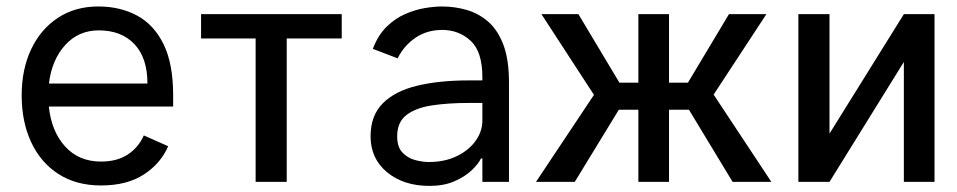

<svg xmlns="http://www.w3.org/2000/svg" viewBox="-20 -573 3017 605"><path d="M298.3 11.4Q220.2 11.4 164.2 -24.7Q108.3 -60.7 78.3 -124.8Q48.3 -188.9 48.3 -272.7Q48.3 -354.4 78.1 -417.6Q108 -480.8 162.3 -516.7Q216.6 -552.6 289.8 -552.6Q358 -552.6 411.2 -524.3Q464.5 -496.1 495 -434.5Q525.6 -372.9 525.6 -272.7V-237.2H133.9Q142 -159.1 185.2 -111.5Q228.3 -63.9 298.3 -63.9Q348.4 -63.9 382.3 -85.9Q416.2 -108 433.2 -146.3L509.9 -112.2Q486.5 -57.9 433.4 -23.3Q380.3 11.4 298.3 11.4ZM291.2 -477.3Q227.3 -477.3 185.2 -430.8Q143.1 -384.2 134.2 -309.7H444.6Q444.6 -390.6 403.6 -433.9Q362.6 -477.3 291.2 -477.3Z M1056.8 -528.4V-451.7H883.5V0H785.5V-451.7H613.6V-528.4Z M1500 0V-73.9H1495.7Q1487.2 -56.1 1465.7 -35.9Q1444.2 -15.6 1411 -1.4Q1377.8 12.8 1333.8 12.8Q1251.8 12.8 1199.8 -30.2Q1147.7 -73.2 1147.7 -143.5Q1147.7 -208.8 1186.1 -247.3Q1224.4 -285.9 1293.7 -302.7Q1362.9 -319.6 1456 -319.6H1500V-329.5Q1500 -410.5 1462.9 -444.6Q1425.8 -478.7 1373.6 -478.7Q1325.6 -478.7 1289.4 -454.2Q1253.2 -429.7 1233 -389.2L1154.8 -419Q1171.2 -462.4 1198.3 -488.8Q1225.5 -515.3 1257.1 -528.9Q1288.7 -542.6 1319.1 -547.6Q1349.4 -552.6 1372.2 -552.6Q1413.4 -552.6 1451.2 -541.5Q1489 -530.5 1519 -504.1Q1549 -477.6 1566.4 -431.3Q1583.8 -384.9 1583.8 -313.9V0ZM1500 -248.6H1456Q1392 -248.6 1341.3 -240.9Q1290.5 -233.3 1261 -210.8Q1231.5 -188.2 1231.5 -143.5Q1231.5 -109.4 1248.4 -92Q1265.3 -74.6 1288.5 -68.5Q1311.8 -62.5 1331 -62.5Q1381.4 -62.5 1419.4 -81Q1457.4 -99.4 1478.7 -129.3Q1500 -159.1 1500 -193.2Z M2288.4 0 2150.9 -227.3H2088.1V0H1991.5V-227.3H1930L1791.2 0H1669L1851.6 -274.1L1686.1 -528.4H1802.6L1931.8 -312.5H1991.5V-528.4H2088.1V-312.5H2147.7L2277 -528.4H2394.9L2228.7 -274.9L2410.5 0Z M2593.8 -152 2828.1 -528.4H2924.7V0H2828.1V-377.8L2593.8 0H2495.7V-528.4H2593.8Z"/></svg>

Font: Interface
Style: Regular
Weight: 400
Designer: Rasmus Andersson
Foundry: rsms
Version: Version 1.8